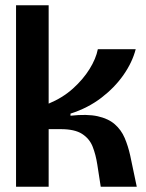

<svg xmlns="http://www.w3.org/2000/svg" viewBox="-20 -710 556 730"><path d="M41 0V-690H165V-316Q218 -338 257 -373Q296 -408 320.5 -447.5Q345 -487 352 -523H496Q483 -473 449.5 -425Q416 -377 365 -338Q314 -299 248 -278V-270Q311 -277 351.5 -268Q392 -259 416.5 -237.5Q441 -216 454 -185.5Q467 -155 475 -119L500 0H363L350 -84Q344 -123 332 -153Q320 -183 292 -201Q264 -219 211 -219H165V0Z"/></svg>

Font: Bricolage Grotesque 48pt SemiBold
Style: Regular
Weight: 600
Designer: Mathieu Triay
Foundry: Atelier Triay
Version: Version 1.000; ttfautohint (v1.8.4.7-5d5b);gftools[0.9.32]